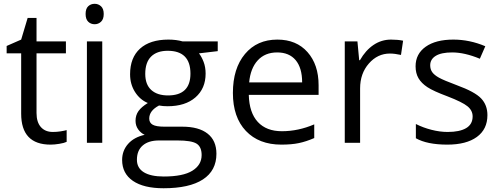

<svg xmlns="http://www.w3.org/2000/svg" viewBox="-20 -754 2640 1014"><path d="M258.8 -57.1Q280.3 -57.1 300.3 -60.3Q320.3 -63.5 332 -66.9V-4.9Q318.8 1.5 293.2 5.6Q267.6 9.8 247.1 9.8Q91.8 9.8 91.8 -153.8V-472.2H15.1V-511.2L91.8 -544.9L126 -659.2H172.9V-535.2H328.1V-472.2H172.9V-157.2Q172.9 -108.9 195.8 -83Q218.8 -57.1 258.8 -57.1Z M520 0H439V-535.2H520ZM432.1 -680.2Q432.1 -708 445.8 -720.9Q459.5 -733.9 480 -733.9Q499.5 -733.9 513.7 -720.7Q527.8 -707.5 527.8 -680.2Q527.8 -652.8 513.7 -639.4Q499.5 -626 480 -626Q459.5 -626 445.8 -639.4Q432.1 -652.8 432.1 -680.2Z M1129.9 -535.2V-483.9L1030.8 -472.2Q1044.4 -455.1 1055.2 -427.5Q1065.9 -399.9 1065.9 -365.2Q1065.9 -286.6 1012.2 -239.7Q958.5 -192.9 864.7 -192.9Q840.8 -192.9 819.8 -196.8Q768.1 -169.4 768.1 -127.9Q768.1 -106 786.1 -95.5Q804.2 -85 848.1 -85H942.9Q1029.8 -85 1076.4 -48.3Q1123 -11.7 1123 58.1Q1123 147 1051.8 193.6Q980.5 240.2 843.8 240.2Q738.8 240.2 681.9 201.2Q625 162.1 625 90.8Q625 42 656.2 6.3Q687.5 -29.3 744.1 -42Q723.6 -51.3 709.7 -70.8Q695.8 -90.3 695.8 -116.2Q695.8 -145.5 711.4 -167.5Q727.1 -189.5 760.7 -210Q719.2 -227.1 693.1 -268.1Q667 -309.1 667 -361.8Q667 -449.7 719.7 -497.3Q772.5 -544.9 869.1 -544.9Q911.1 -544.9 944.8 -535.2ZM703.1 89.8Q703.1 133.3 739.7 155.8Q776.4 178.2 844.7 178.2Q946.8 178.2 995.8 147.7Q1044.9 117.2 1044.9 64.9Q1044.9 21.5 1018.1 4.6Q991.2 -12.2 917 -12.2H819.8Q764.6 -12.2 733.9 14.2Q703.1 40.5 703.1 89.8ZM747.1 -363.8Q747.1 -307.6 778.8 -278.8Q810.5 -250 867.2 -250Q985.8 -250 985.8 -365.2Q985.8 -485.8 865.7 -485.8Q808.6 -485.8 777.8 -455.1Q747.1 -424.3 747.1 -363.8Z M1465.8 9.8Q1347.2 9.8 1278.6 -62.5Q1210 -134.8 1210 -263.2Q1210 -392.6 1273.7 -468.8Q1337.4 -544.9 1444.8 -544.9Q1545.4 -544.9 1604 -478.8Q1662.6 -412.6 1662.6 -304.2V-252.9H1293.9Q1296.4 -158.7 1341.6 -109.9Q1386.7 -61 1468.8 -61Q1555.2 -61 1639.6 -97.2V-24.9Q1596.7 -6.3 1558.3 1.7Q1520 9.8 1465.8 9.8ZM1443.8 -477.1Q1379.4 -477.1 1341.1 -435.1Q1302.7 -393.1 1295.9 -318.8H1575.7Q1575.7 -395.5 1541.5 -436.3Q1507.3 -477.1 1443.8 -477.1Z M2044.9 -544.9Q2080.6 -544.9 2108.9 -539.1L2097.7 -463.9Q2064.5 -471.2 2039.1 -471.2Q1974.1 -471.2 1928 -418.5Q1881.8 -365.7 1881.8 -287.1V0H1800.8V-535.2H1867.7L1877 -436H1880.9Q1910.6 -488.3 1952.6 -516.6Q1994.6 -544.9 2044.9 -544.9Z M2554.2 -146Q2554.2 -71.3 2498.5 -30.8Q2442.9 9.8 2342.3 9.8Q2235.8 9.8 2176.3 -23.9V-99.1Q2214.8 -79.6 2259 -68.4Q2303.2 -57.1 2344.2 -57.1Q2407.7 -57.1 2441.9 -77.4Q2476.1 -97.7 2476.1 -139.2Q2476.1 -170.4 2449 -192.6Q2421.9 -214.8 2343.3 -245.1Q2268.6 -272.9 2237.1 -293.7Q2205.6 -314.5 2190.2 -340.8Q2174.8 -367.2 2174.8 -403.8Q2174.8 -469.2 2228 -507.1Q2281.2 -544.9 2374 -544.9Q2460.4 -544.9 2543 -509.8L2514.2 -443.8Q2433.6 -477.1 2368.2 -477.1Q2310.5 -477.1 2281.2 -459Q2252 -440.9 2252 -409.2Q2252 -387.7 2262.9 -372.6Q2273.9 -357.4 2298.3 -343.8Q2322.8 -330.1 2392.1 -304.2Q2487.3 -269.5 2520.8 -234.4Q2554.2 -199.2 2554.2 -146Z"/></svg>

Font: f06041945
Style: Regular
Weight: 400
Foundry: Ascender Corporation
Version: Version 1.10